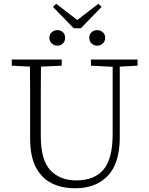

<svg xmlns="http://www.w3.org/2000/svg" viewBox="-20 -992 796 1026"><path d="M466 -641V-674H715V-641L620 -636V-258Q620 -121 557 -53.5Q494 14 381 14Q309 14 255 -13.5Q201 -41 171 -99.5Q141 -158 141 -251V-360Q141 -429 141 -498Q141 -567 140 -636L43 -641V-674H310V-641L199 -636Q198 -568 198 -499.5Q198 -431 198 -360V-264Q198 -136 249.5 -82Q301 -28 387 -28Q484 -28 533 -85.5Q582 -143 582 -276V-635ZM286 -748Q270 -748 257 -759.5Q244 -771 244 -790Q244 -809 257 -820Q270 -831 286 -831Q304 -831 316 -820Q328 -809 328 -790Q328 -771 316 -759.5Q304 -748 286 -748ZM499 -748Q482 -748 469.5 -759.5Q457 -771 457 -790Q457 -809 469.5 -820Q482 -831 499 -831Q516 -831 529 -820Q542 -809 542 -790Q542 -771 529 -759.5Q516 -748 499 -748ZM280 -972 393 -885 506 -972 523 -955 412 -841H374L263 -955Z"/></svg>

Font: Source Serif 4 SmText Light
Style: Regular
Weight: 300
Designer: Frank Grießhammer
Foundry: Adobe
Version: Version 4.005;hotconv 1.1.0;makeotfexe 2.6.0